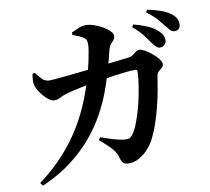

<svg xmlns="http://www.w3.org/2000/svg" viewBox="-91 -914 1183 1081"><g transform="rotate(-10 500.0 -374.0)"><path d="M807.7 -626.2Q793.9 -646.6 773.5 -672.9Q753.1 -699.1 717.5 -728.6L727.1 -742.5Q769.5 -731.3 803.9 -716.8Q838.2 -702.2 861.1 -680.8Q877.4 -666.4 883.7 -652.8Q890.1 -639.2 890.1 -624.9Q890.1 -609.5 879.8 -598.9Q869.6 -588.3 853.5 -588.3Q840.8 -588.3 830.4 -598.5Q820.1 -608.6 807.7 -626.2ZM900.6 -705.7Q886.9 -723.5 867.8 -745.3Q848.6 -767.2 809.3 -797.7L818.2 -810.9Q861 -802.2 894.6 -790Q928.2 -777.7 948.8 -762Q968.1 -747.9 976 -732.6Q983.9 -717.2 983.9 -700Q983.9 -683.9 975.1 -674.4Q966.3 -664.9 950.5 -664.9Q935.8 -664.9 925.6 -675.9Q915.4 -686.9 900.6 -705.7ZM379 -758.1Q396.9 -766.7 419.8 -776.1Q442.8 -785.6 463.5 -785.3Q484.3 -785.3 509.5 -776.5Q534.7 -767.7 557.5 -754.8Q580.2 -741.8 594.7 -726.9Q609.2 -712.1 609.2 -699.7Q609.2 -684.2 601.6 -675.7Q594.1 -667.3 585 -657.4Q576 -647.4 570 -626.5Q566.3 -610.7 560.6 -587.7Q554.8 -564.8 547.4 -537Q539.9 -509.2 529.8 -477.5Q518.2 -439.1 498.1 -385.9Q477.9 -332.6 444.7 -272.2Q411.5 -211.8 360.9 -150.9Q310.2 -90.1 238.5 -34.8Q166.7 20.5 68.5 63.2L55.6 45.9Q141.9 -18.5 202.6 -86.6Q263.3 -154.7 304.4 -223.1Q345.5 -291.6 372.4 -357.4Q399.3 -423.2 416.7 -483Q423.9 -505.1 430.7 -532.6Q437.5 -560.1 443.5 -587.6Q449.4 -615.1 453.2 -638.7Q456.9 -662.2 456.9 -676Q457.2 -692.2 454 -700.6Q450.9 -709 440.8 -715.2Q427.8 -724.3 411.7 -731.3Q395.6 -738.2 379.7 -743.6ZM423.3 -134.5 431.9 -149.7Q461.6 -139.2 487.1 -131.1Q512.6 -123.1 532.1 -118.7Q551.5 -114.3 563.4 -113.2Q582.7 -111 592.5 -114.6Q602.2 -118.1 611.8 -130.4Q628.9 -153 642.9 -188.8Q657 -224.5 668.6 -266.2Q680.1 -307.8 688 -348.7Q695.9 -389.7 700.2 -423.6Q704.5 -457.5 704.5 -476.5Q704.5 -488.9 693.2 -488.9Q671.9 -488.9 642.8 -486.1Q613.8 -483.2 582.2 -478.7Q550.6 -474.2 519.7 -469.5Q488.9 -464.8 462.8 -460.3Q445.8 -457.8 422.6 -453.7Q399.4 -449.7 374.8 -444.3Q350.1 -438.9 327.7 -433.9Q305.3 -428.9 290 -423.9Q267.7 -417.5 251 -408.2Q234.2 -398.8 215.9 -398.8Q200.2 -398.8 180.6 -414.5Q161 -430.1 144.9 -451.8Q128.8 -473.5 122.1 -490.6Q114.9 -508.7 115.4 -526.9Q115.9 -545.1 119.5 -566.8L133.5 -570.4Q150.2 -547.7 166.7 -530.8Q183.2 -513.9 208.8 -513.9Q220.4 -513.9 249.6 -516.7Q278.8 -519.5 320 -523.5Q361.2 -527.5 408.6 -533Q456 -538.4 503.8 -544Q551.6 -549.6 595.1 -555.1Q638.6 -560.6 670.3 -564.1Q684.3 -566.1 694.6 -573.6Q704.9 -581.2 714.4 -588.8Q723.9 -596.3 734.5 -596.3Q746.4 -596.3 765.8 -585.6Q785.2 -574.8 804.8 -558.4Q824.4 -541.9 838.1 -524.9Q851.8 -507.9 851.8 -495.3Q851.8 -481.9 842.8 -474.7Q833.8 -467.4 823.4 -458.4Q813 -449.3 810.3 -430.5Q805.7 -397.5 797.9 -355.1Q790.1 -312.6 778.5 -265.7Q767 -218.7 751.3 -172.5Q735.6 -126.2 714.8 -85.7Q700.9 -57.9 677.2 -32.6Q653.6 -7.2 625.3 8.2Q597 23.7 567.2 23.7Q543.9 23.7 534.5 13.1Q525.1 2.5 518.4 -22.2Q514.2 -39.7 503.9 -54.5Q493.7 -69.4 474.5 -88.2Q455.4 -107 423.3 -134.5Z"/></g></svg>

Font: Noto Serif KR
Style: Regular
Weight: 200
Designer: Ryoko NISHIZUKA 西塚涼子 (kana & ideographs); Frank Grießhammer (Latin, Greek & Cyrillic); Wenlong ZHANG 张文龙 (bopomofo); San
Foundry: Adobe
Version: Version 2.001;hotconv 1.1.0;makeotfexe 2.6.0